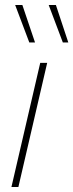

<svg xmlns="http://www.w3.org/2000/svg" viewBox="-20 -753 295 773"><path d="M70 -733 121 -582H98L41 -733ZM205 -733 255 -582H233L176 -733ZM170 -500 54 0H26L142 -500Z"/></svg>

Font: Elaine Sans ExtraLight
Style: Italic
Weight: 275
Italic angle: -13°
Designer: Wei Huang
Foundry: Wei Huang
Version: Version 2.001;December 24, 2019;FontCreator 12.0.0.2547 64-b